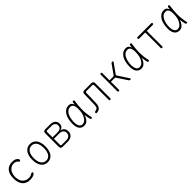

<svg xmlns="http://www.w3.org/2000/svg" viewBox="561 -2414 4278 4278"><g transform="rotate(-45 2700.0 -275.0)"><path d="M100 -278Q100 -353 118 -406.5Q136 -460 168 -494Q200 -528 244.5 -544Q289 -560 341 -560Q373 -560 397.5 -555Q422 -550 439 -541.5Q456 -533 467.5 -522Q479 -511 486 -500Q500 -477 494.5 -465Q489 -453 479 -448Q469 -444 459 -448Q449 -452 441 -466Q429 -485 401 -497.5Q373 -510 339 -510Q305 -510 271 -495.5Q237 -481 210 -451.5Q183 -422 166.5 -377.5Q150 -333 150 -273Q150 -219 164.5 -176Q179 -133 205 -103Q231 -73 268 -56.5Q305 -40 351 -40Q386 -40 411 -48.5Q436 -57 454 -71Q465 -79 476.5 -81Q488 -83 496 -75Q500 -71 501.5 -65.5Q503 -60 502.5 -54.5Q502 -49 499 -43.5Q496 -38 491 -33Q479 -22 464 -14Q449 -6 431 -0.5Q413 5 390.5 7.5Q368 10 339 10Q287 10 243 -7Q199 -24 167.5 -59Q136 -94 118 -148.5Q100 -203 100 -278Z M900 10Q850 10 811 -10Q772 -30 745 -67Q718 -104 704 -156.5Q690 -209 690 -275Q690 -341 704 -393.5Q718 -446 745 -483Q772 -520 811.5 -540Q851 -560 902 -560Q953 -560 992 -540Q1031 -520 1057 -483.5Q1083 -447 1096.5 -395Q1110 -343 1110 -278Q1110 -211 1096 -158Q1082 -105 1055 -67.5Q1028 -30 989 -10Q950 10 900 10ZM900 -40Q938 -40 967.5 -56.5Q997 -73 1017.5 -103.5Q1038 -134 1049 -178.5Q1060 -223 1060 -278Q1060 -331 1050 -374Q1040 -417 1020 -447Q1000 -477 970.5 -493.5Q941 -510 902 -510Q863 -510 833 -493.5Q803 -477 782.5 -446.5Q762 -416 751 -372.5Q740 -329 740 -275Q740 -221 750.5 -177.5Q761 -134 781.5 -103.5Q802 -73 832 -56.5Q862 -40 900 -40Z M1373 0Q1343 0 1328 -15Q1313 -30 1313 -60V-490Q1313 -520 1328 -535Q1343 -550 1373 -550H1528Q1604 -550 1648.5 -513Q1693 -476 1693 -412Q1693 -365 1665.5 -332.5Q1638 -300 1593 -295V-292Q1645 -289 1677.5 -250.5Q1710 -212 1710 -153Q1710 -82 1663 -41Q1616 0 1535 0ZM1363 -263V-75Q1363 -60 1370.5 -52.5Q1378 -45 1393 -45H1535Q1592 -45 1626 -75Q1660 -105 1660 -154Q1660 -203 1626 -233Q1592 -263 1535 -263ZM1393 -505Q1378 -505 1370.5 -497.5Q1363 -490 1363 -475V-308H1528Q1580 -308 1611.5 -334.5Q1643 -361 1643 -406Q1643 -451 1611.5 -478Q1580 -505 1528 -505Z M2048 10Q2006 10 1976 -6.5Q1946 -23 1927 -51.5Q1908 -80 1899 -119.5Q1890 -159 1890 -205Q1890 -275 1903.5 -339.5Q1917 -404 1945.5 -453Q1974 -502 2017.5 -531Q2061 -560 2120 -560Q2167 -560 2192 -536Q2217 -512 2229 -474V-472Q2233 -503 2237 -535Q2239 -548 2246 -554Q2253 -560 2266 -560Q2279 -560 2284 -554Q2289 -548 2287 -535Q2278 -466 2272 -403Q2266 -340 2266 -278Q2266 -216 2273 -151.5Q2280 -87 2296 -14Q2299 -2 2294.5 4Q2290 10 2277 10Q2264 10 2256.5 4Q2249 -2 2246 -14Q2229 -87 2222 -152Q2222 -155 2221 -158Q2212 -125 2198 -96Q2175 -50 2138.5 -20Q2102 10 2048 10ZM2046 -40Q2085 -40 2116 -65Q2147 -90 2169 -128.5Q2191 -167 2203 -213Q2212 -249 2215 -282Q2215 -313 2217 -345V-371Q2217 -408 2208 -439Q2199 -470 2178.5 -490Q2158 -510 2118 -510Q2074 -510 2040.5 -484.5Q2007 -459 1984.5 -416Q1962 -373 1951 -318.5Q1940 -264 1940 -205Q1940 -128 1967.5 -84Q1995 -40 2046 -40Z M2546 -490Q2547 -520 2562 -535Q2577 -550 2607 -550H2830Q2860 -550 2875 -535Q2890 -520 2890 -490V-15Q2890 -2 2884 4Q2878 10 2865 10Q2852 10 2846 4Q2840 -2 2840 -15V-474Q2840 -489 2832.5 -496.5Q2825 -504 2810 -504H2627Q2612 -504 2605 -496.5Q2598 -489 2597 -474L2589 -164Q2588 -124 2579.5 -94Q2571 -64 2554.5 -43Q2538 -22 2512 -10.5Q2486 1 2450 4Q2438 5 2431.5 -1Q2425 -7 2425 -20Q2425 -32 2431 -38Q2437 -44 2450 -46Q2474 -49 2491 -57Q2508 -65 2518.5 -79Q2529 -93 2533.5 -114.5Q2538 -136 2539 -164Z M3135 10Q3122 10 3116 4Q3110 -2 3110 -15V-535Q3110 -548 3116 -554Q3122 -560 3135 -560Q3148 -560 3154 -554Q3160 -548 3160 -535V-309H3277Q3285 -309 3291 -312Q3297 -315 3301 -321L3459 -544Q3465 -552 3473 -556Q3481 -560 3491 -560Q3511 -560 3515 -552Q3519 -544 3508 -527L3348 -301Q3343 -295 3343 -288.5Q3343 -282 3347 -276L3512 -23Q3523 -6 3518.5 2Q3514 10 3494 10Q3484 10 3476.5 5.5Q3469 1 3463 -7L3300 -252Q3295 -258 3290 -261Q3285 -264 3277 -264H3160V-15Q3160 -2 3154 4Q3148 10 3135 10Z M3848 10Q3806 10 3776 -6.5Q3746 -23 3727 -51.5Q3708 -80 3699 -119.5Q3690 -159 3690 -205Q3690 -275 3703.5 -339.5Q3717 -404 3745.5 -453Q3774 -502 3817.5 -531Q3861 -560 3920 -560Q3967 -560 3992 -536Q4017 -512 4029 -474V-472Q4033 -503 4037 -535Q4039 -548 4046 -554Q4053 -560 4066 -560Q4079 -560 4084 -554Q4089 -548 4087 -535Q4078 -466 4072 -403Q4066 -340 4066 -278Q4066 -216 4073 -151.5Q4080 -87 4096 -14Q4099 -2 4094.5 4Q4090 10 4077 10Q4064 10 4056.5 4Q4049 -2 4046 -14Q4029 -87 4022 -152Q4022 -155 4021 -158Q4012 -125 3998 -96Q3975 -50 3938.5 -20Q3902 10 3848 10ZM3846 -40Q3885 -40 3916 -65Q3947 -90 3969 -128.5Q3991 -167 4003 -213Q4012 -249 4015 -282Q4015 -313 4017 -345V-371Q4017 -408 4008 -439Q3999 -470 3978.5 -490Q3958 -510 3918 -510Q3874 -510 3840.5 -484.5Q3807 -459 3784.5 -416Q3762 -373 3751 -318.5Q3740 -264 3740 -205Q3740 -128 3767.5 -84Q3795 -40 3846 -40Z M4476 -500H4285Q4274 -500 4267 -507Q4260 -514 4260 -525Q4260 -536 4267 -543Q4274 -550 4285 -550H4715Q4726 -550 4733 -543Q4740 -536 4740 -525Q4740 -514 4732.5 -507Q4725 -500 4714 -500H4525L4526 -15Q4526 -2 4520 4Q4514 10 4501 10Q4488 10 4482 4Q4476 -2 4476 -15Z M5048 10Q5006 10 4976 -6.5Q4946 -23 4927 -51.5Q4908 -80 4899 -119.5Q4890 -159 4890 -205Q4890 -275 4903.5 -339.5Q4917 -404 4945.5 -453Q4974 -502 5017.5 -531Q5061 -560 5120 -560Q5167 -560 5192 -536Q5217 -512 5229 -474V-472Q5233 -503 5237 -535Q5239 -548 5246 -554Q5253 -560 5266 -560Q5279 -560 5284 -554Q5289 -548 5287 -535Q5278 -466 5272 -403Q5266 -340 5266 -278Q5266 -216 5273 -151.5Q5280 -87 5296 -14Q5299 -2 5294.5 4Q5290 10 5277 10Q5264 10 5256.5 4Q5249 -2 5246 -14Q5229 -87 5222 -152Q5222 -155 5221 -158Q5212 -125 5198 -96Q5175 -50 5138.5 -20Q5102 10 5048 10ZM5046 -40Q5085 -40 5116 -65Q5147 -90 5169 -128.5Q5191 -167 5203 -213Q5212 -249 5215 -282Q5215 -313 5217 -345V-371Q5217 -408 5208 -439Q5199 -470 5178.5 -490Q5158 -510 5118 -510Q5074 -510 5040.5 -484.5Q5007 -459 4984.5 -416Q4962 -373 4951 -318.5Q4940 -264 4940 -205Q4940 -128 4967.5 -84Q4995 -40 5046 -40Z"/></g></svg>

Font: Maple Mono Thin
Style: Regular
Weight: 250
Monospace: yes
Designer: subframe7536
Version: Version 7.000